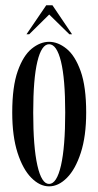

<svg xmlns="http://www.w3.org/2000/svg" viewBox="-20 -682 366 714"><path d="M162.5 11Q128 11 96.5 -20.8Q65 -52.5 45.2 -114Q25.5 -175.5 25.5 -263.5Q25.5 -360 46 -417.8Q66.5 -475.5 98 -501Q129.5 -526.5 162.5 -526.5Q195.5 -526.5 227.2 -501Q259 -475.5 279.8 -417.8Q300.5 -360 300.5 -263.5Q300.5 -175.5 280.5 -114Q260.5 -52.5 229 -20.8Q197.5 11 162.5 11ZM162.5 2Q191 2 206.8 -66.8Q222.5 -135.5 222.5 -263.5Q222.5 -389 206.8 -453.2Q191 -517.5 162.5 -517.5Q134.5 -517.5 119 -453.2Q103.5 -389 103.5 -263.5Q103.5 -135.5 119 -66.8Q134.5 2 162.5 2ZM78.5 -554.5 152 -662.5H175L248 -554.5H238L163 -628L88.5 -554.5Z"/></svg>

Font: Imbue 100pt
Style: Regular
Weight: 400
Designer: Tyler Finck
Foundry: Etcetera Type Company
Version: Version 1.102; ttfautohint (v1.8.3)